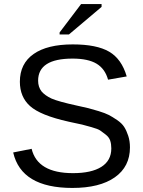

<svg xmlns="http://www.w3.org/2000/svg" viewBox="-20 -917 707 947"><path d="M621 -190Q621 -95 546.5 -42.5Q472 10 337 10Q85 10 45 -165L136 -183Q165 -63 340 -63Q431 -63 480 -94Q529 -125 529 -185Q529 -207 523.5 -223.5Q518 -240 501.5 -253Q485 -266 474 -273.5Q463 -281 431 -290Q399 -299 385 -302.5Q371 -306 327 -315Q321 -316 318 -317Q179 -348 128 -394Q78 -439 78 -514Q78 -603 145.5 -650.5Q213 -698 339 -698Q457 -698 518.5 -662Q580 -626 605 -540L513 -524Q498 -578 456 -603Q414 -628 338 -628Q168 -628 168 -519Q168 -488 185 -466Q202 -446 234 -431Q268 -416 360 -396Q397 -388 415.5 -383.5Q434 -379 466.5 -369Q499 -359 516.5 -350Q534 -341 557.5 -325Q581 -309 592.5 -291Q604 -273 612.5 -247Q621 -221 621 -190ZM320 -747H274V-757L380 -897H481V-883Z"/></svg>

Font: Libra Sans
Style: Regular
Weight: 400
Foundry: Context Ltd
Version: Version 1.002